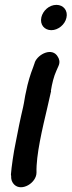

<svg xmlns="http://www.w3.org/2000/svg" viewBox="-20 -729 294 789"><path d="M150 -658C143 -627 163 -605 191 -605C219 -605 247 -628 253 -656C260 -685 241 -709 212 -709C181 -709 156 -684 150 -658ZM87 -352C82 -332 80 -311 75 -289C70 -267 64 -242 59 -217L44 -141C36 -104 27 -41 25 -13V-11C26 -6 26 -5 26 3C27 16 34 25 39 30C69 59 130 23 130 -20C128 -92 154 -200 175 -289L190 -355H189C194 -386 201 -415 212 -439L220 -457C228 -474 223 -487 218 -495C196 -536 137 -508 123 -473V-472L116 -452C105 -424 94 -389 87 -352Z"/></svg>

Font: Stray Cat
Style: ExBlkCnObl
Weight: 1000
Version: Version 1.0